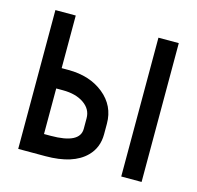

<svg xmlns="http://www.w3.org/2000/svg" viewBox="-80 -584 686 668"><g transform="rotate(15 262.5 -250.0)"><path d="M138.2 -73.2Q242.7 -73.2 242.7 -126.5V-164.6Q242.7 -197.3 213.6 -217.3Q184.6 -237.3 138.2 -237.3H113.8V-73.2ZM411.6 -500H484.9V0H411.6ZM113.8 -310.5H138.2Q215.3 -310.5 265.6 -269.8Q315.9 -229 315.9 -164.6V-126.5Q315.9 -78.1 284.2 -46.4Q238.3 0 138.2 0H40.5V-500H113.8Z"/></g></svg>

Font: Anka/Coder Condensed
Style: Regular
Weight: 400
Width: 4
Monospace: yes
Version: Version 1.100